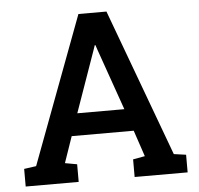

<svg xmlns="http://www.w3.org/2000/svg" viewBox="-51 -764 845 816"><g transform="rotate(-5 371.5 -355.5)"><path d="M25.9 0V-75.2L77.6 -82.5L313 -710.9H432.6L665 -82.5L716.8 -75.2V0H490.7V-75.2L541.5 -84.5L503.9 -196.3H239.3L200.7 -84.5L252 -75.2V0ZM271.5 -291H472.2L379.9 -553.7L373.5 -572.8H370.6L363.8 -552.7Z"/></g></svg>

Font: Roboto Slab Medium
Style: Regular
Weight: 500
Designer: Google
Version: Version 2.001; ttfautohint (v1.8.3)